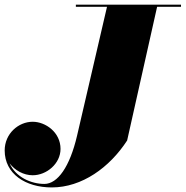

<svg xmlns="http://www.w3.org/2000/svg" viewBox="-52 -770 793 820"><path d="M272 -750V-741H405L277 -190C246 -57.5 194 15.5 137.5 15.5C81.5 15.5 15 -13 -11 -72.5C11 -42.5 49 -21.5 87.5 -21.5C147 -21.5 206.5 -71 206.5 -134C206.5 -205 142.5 -250 87.5 -250C27 -250 -32 -199.5 -32 -127.5C-32 -27.5 57 30.5 169 30.5C298 30.5 416 -54.5 491 -170L619 -741H721V-750Z"/></svg>

Font: Bodoni* 24pt Fatface
Style: Italic
Weight: 900
Italic angle: -13°
Version: Version 2.3